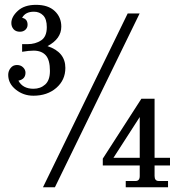

<svg xmlns="http://www.w3.org/2000/svg" viewBox="-20 -789 773 809"><path d="M120.6 -385.7Q78.6 -385.7 46.6 -411.4Q14.6 -437 14.6 -473.6Q14.6 -489.7 24.7 -502.4Q34.7 -515.1 51.3 -515.1Q67.4 -515.1 77.4 -505.1Q87.4 -495.1 87.4 -482.9Q87.4 -455.1 57.6 -449.2Q75.7 -415 121.1 -415Q150.4 -415 170.4 -432.9Q190.4 -450.7 190.4 -490.2Q190.4 -536.1 173.1 -555.7Q155.8 -575.2 122.6 -575.7Q101.6 -575.7 73.2 -570.8V-603H96.2Q128.9 -603 153.1 -618.7Q177.2 -634.3 177.2 -674.8Q177.2 -708.5 161.9 -724.1Q146.5 -739.7 123 -739.7Q86.9 -739.7 73.2 -713.9Q96.2 -709.5 96.2 -684.6Q96.2 -672.4 87.2 -663.8Q78.1 -655.3 64 -655.3Q46.4 -655.3 37.1 -666Q27.8 -676.8 27.8 -691.9Q27.8 -718.3 55.2 -743.4Q82.5 -768.6 131.8 -768.6Q183.1 -768.6 210.7 -742.4Q238.3 -716.3 238.3 -676.8Q238.3 -625.5 180.2 -594.7Q255.4 -569.8 255.4 -502.9Q255.4 -451.7 217.3 -418.7Q179.2 -385.7 120.6 -385.7ZM568.8 -124V-295.9L458 -124ZM688 0H509.8V-26.4H551.3Q568.8 -26.4 568.8 -47.4V-91.8H413.1V-120.6L575.7 -373H631.3V-124H696.3V-91.8H631.3V-47.4Q631.3 -26.4 648.9 -26.4H688ZM211.4 0H161.1L518.1 -732.4H568.4Z"/></svg>

Font: Munson
Style: Regular
Weight: 400
Designer: Paul James MIller
Foundry: High-Logic / Made with FontCreator
Version: Version 2.10;May 5, 2019;FontCreator 11.5.0.2430 64-bit